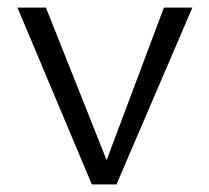

<svg xmlns="http://www.w3.org/2000/svg" viewBox="-20 -486 552 506"><path d="M412 -466H487L287 0H222L26 -466H101L261 -64Z"/></svg>

Font: EauTestSC
Style: Regular
Weight: 400
Designer: Christian Thalmann (Catharsis Fonts)
Version: Version 0.001;PS 000.001;hotconv 1.0.88;makeotf.lib2.5.64775